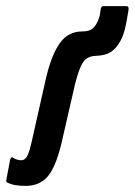

<svg xmlns="http://www.w3.org/2000/svg" viewBox="-41 -598 441 629"><path d="M43 11Q24 11 9.5 8.5Q-5 6 -17 0Q-22 -2 -20 -10L-8 -74Q-7 -79 -4 -81.5Q-1 -84 2 -81Q15 -73 29 -73Q40 -73 47.5 -85.5Q55 -98 64 -139L109 -339Q127 -417 154.5 -456Q182 -495 228 -495Q250 -495 261 -503.5Q272 -512 279 -528Q284 -538 286 -548.5Q288 -559 289 -569Q291 -578 298 -578H373Q382 -578 380 -565Q374 -525 367 -498.5Q360 -472 348 -455Q337 -437 320 -426.5Q303 -416 272 -415Q245 -414 231.5 -394.5Q218 -375 205 -323L160 -127Q141 -49 114.5 -19Q88 11 43 11Z"/></svg>

Font: Sofia Sans Extra Condensed
Style: Bold Italic
Weight: 700
Italic angle: -9°
Designer: Botio Nikoltchev, Ani Petrova
Foundry: lettersoup
Version: Version 4.101